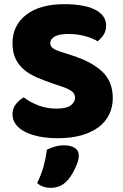

<svg xmlns="http://www.w3.org/2000/svg" viewBox="-20 -645 591 921"><path d="M340 -176Q340 -196 324 -207.5Q308 -219 279 -229L237 -243Q193 -258 157 -273.5Q121 -289 95 -311Q69 -333 54.5 -363.5Q40 -394 40 -438Q40 -523 105.5 -574Q171 -625 289 -625Q332 -625 369 -619Q406 -613 432.5 -600.5Q459 -588 474 -568.5Q489 -549 489 -523Q489 -497 477 -478.5Q465 -460 448 -447Q426 -461 389 -471.5Q352 -482 308 -482Q263 -482 242 -469.5Q221 -457 221 -438Q221 -423 234 -413.5Q247 -404 273 -396L326 -379Q420 -349 470.5 -301.5Q521 -254 521 -174Q521 -132 504 -96.5Q487 -61 453.5 -35.5Q420 -10 370.5 4Q321 18 257 18Q211 18 171.5 10.5Q132 3 102.5 -11.5Q73 -26 56.5 -47.5Q40 -69 40 -97Q40 -126 57 -146.5Q74 -167 94 -178Q122 -156 162.5 -140Q203 -124 251 -124Q300 -124 320 -140Q340 -156 340 -176ZM222 256Q184 256 158 233Q179 191 189.5 151.5Q200 112 205 73Q221 65 242.5 58.5Q264 52 286 52Q318 52 338 64Q358 76 358 104Q358 116 352.5 132.5Q347 149 339 165.5Q331 182 321 197.5Q311 213 301 223Q284 241 264.5 248.5Q245 256 222 256Z"/></svg>

Font: Baloo 2 Latin ExtraBold
Style: Regular
Weight: 400
Designer: Sarang Kulkarni and Ek Type
Foundry: Ek Type
Version: Version 1.001